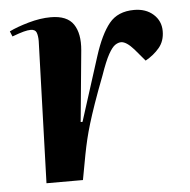

<svg xmlns="http://www.w3.org/2000/svg" viewBox="-44 -576 614 619"><g transform="rotate(-5 263.0 -266.0)"><path d="M97 -459Q97 -476 93 -486.5Q89 -497 74 -497Q65 -497 51.5 -493.5Q38 -490 14 -481L7 -498Q31 -510 69.5 -521Q108 -532 142 -532Q195 -532 215.5 -501.5Q236 -471 231 -417L209 -187H215L281 -394Q303 -463 331 -497.5Q359 -532 412 -532Q450 -532 474 -510.5Q498 -489 498 -456Q498 -424 480 -402.5Q462 -381 435 -366L402 -405Q378 -432 361 -432Q352 -432 342 -425.5Q332 -419 320 -397.5Q308 -376 292 -330Q272 -278 259.5 -242Q247 -206 239 -179.5Q231 -153 225.5 -130Q220 -107 215 -81L200 0H82Z"/></g></svg>

Font: Literata 72pt
Style: Bold Italic
Weight: 700
Italic angle: -2°
Designer: Latin by Veronika Burian and Jose Scaglione. Greek by Irene Vlachou. Cyrillic by Vera Evstafieva
Foundry: TypeTogether
Version: Version 3.002